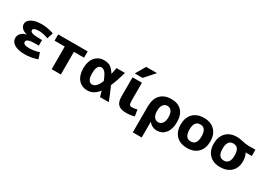

<svg xmlns="http://www.w3.org/2000/svg" viewBox="5 -1769 4153 2990"><g transform="rotate(30 2081.0 -273.5)"><path d="M166 -273Q104 -288 73 -320.5Q42 -353 42 -397Q42 -452 108.5 -491Q175 -530 290 -530Q398 -530 507 -491L472 -383Q377 -418 307 -418Q200 -418 200 -372Q200 -345 239 -331.5Q278 -318 377 -318H414V-218H377Q274 -218 234 -204Q194 -190 194 -161Q194 -107 298 -107Q387 -107 481 -137L516 -29Q402 10 290 10Q167 10 101.5 -31Q36 -72 36 -140Q36 -189 72.5 -226.5Q109 -264 166 -271Z M936 -407V0H771V-407H588V-520H1118V-407Z M1695 -247Q1742 -144 1798 0H1640Q1628 -49 1613 -101Q1529 10 1415 10Q1313 10 1251.5 -61.5Q1190 -133 1190 -260Q1190 -387 1251.5 -458.5Q1313 -530 1415 -530Q1477 -530 1521 -504.5Q1565 -479 1614 -402Q1625 -450 1638 -520H1788Q1744 -357 1695 -247ZM1566 -245Q1530 -340 1498 -376.5Q1466 -413 1428 -413Q1391 -413 1369.5 -375Q1348 -337 1348 -260Q1348 -183 1371 -145Q1394 -107 1432 -107Q1511 -107 1566 -245Z M2094 -520V-200Q2094 -146 2106 -128Q2118 -110 2152 -110Q2195 -110 2242 -126L2260 -10Q2189 10 2113 10Q2015 10 1970 -33Q1925 -76 1925 -173V-520ZM2028 -767H2222L2065 -590H1925Z M2357 220V-243Q2357 -382 2426.5 -456Q2496 -530 2624 -530Q2743 -530 2808.5 -460Q2874 -390 2874 -260Q2874 -133 2816 -61.5Q2758 10 2667 10Q2576 10 2519 -62H2517V220ZM2721 -260Q2721 -333 2694 -370Q2667 -407 2619 -407Q2573 -407 2545 -369.5Q2517 -332 2517 -265V-255Q2517 -187 2545 -150Q2573 -113 2619 -113Q2664 -113 2692.5 -151.5Q2721 -190 2721 -260Z M3012 -457.5Q3083 -530 3208 -530Q3333 -530 3403.5 -457.5Q3474 -385 3474 -260Q3474 -135 3403.5 -62.5Q3333 10 3208 10Q3083 10 3012 -62.5Q2941 -135 2941 -260Q2941 -385 3012 -457.5ZM3208 -107Q3316 -107 3316 -260Q3316 -413 3208 -413Q3099 -413 3099 -260Q3099 -107 3208 -107Z M4036 -387V-385Q4069 -330 4069 -243Q4069 -127 3996.5 -58.5Q3924 10 3803 10Q3678 10 3607 -62.5Q3536 -135 3536 -260Q3536 -385 3607 -457.5Q3678 -530 3803 -530Q3850 -530 3908.5 -515Q3967 -500 4023 -500H4146V-387ZM3803 -107Q3911 -107 3911 -260Q3911 -413 3803 -413Q3694 -413 3694 -260Q3694 -107 3803 -107Z"/></g></svg>

Font: Mplus 1p ExtraBold
Style: Regular
Weight: 800
Version: Version 1.061